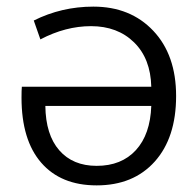

<svg xmlns="http://www.w3.org/2000/svg" viewBox="-20 -550 592 580"><path d="M437 -288Q435 -373 385 -422Q335 -471 255 -471Q178 -471 102 -431L82 -488Q166 -530 262 -530Q374 -530 443 -457Q512 -384 512 -260Q512 -134 447.5 -62Q383 10 272 10Q164 10 104.5 -58.5Q45 -127 45 -255Q45 -278 46 -288ZM437 -230H117Q118 -143 159 -96Q200 -49 272 -49Q347 -49 390.5 -96.5Q434 -144 437 -230Z"/></svg>

Font: Mplus 1p
Style: Regular
Weight: 400
Version: Version 1.061